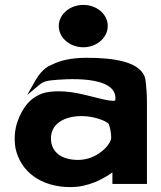

<svg xmlns="http://www.w3.org/2000/svg" viewBox="-20 -741 658 784"><path d="M190 -476C157 -464 134 -430 119 -403L91 -353L135 -390C150 -403 161 -410 190 -413C236 -418 462 -438 451 -333C451 -331 450 -328 432 -330C391 -334 310 -363 248 -367C218 -369 193 -369 165 -363C102 -346 71 -298 52 -246C40 -212 37 -176 43 -137C63 -41 146 23 268 23C342 23 403 -11 439 -37V10H580V-320C580 -354 578 -384 574 -415C561 -490 443 -505 335 -505C268 -505 226 -494 190 -476ZM299 -88C230 -88 188 -121 188 -176C188 -236 243 -267 314 -267C365 -267 414 -247 424 -235C430 -219 434 -198 434 -179C434 -151 377 -88 299 -88ZM220 -635C220 -586 266 -548 320 -548C375 -548 420 -587 420 -635C420 -683 375 -721 320 -721C266 -721 220 -683 220 -635Z"/></svg>

Font: Bluebird
Style: SfBdExt
Weight: 700
Designer: Jasper
Foundry: Cannot Into Space Fonts
Version: Version 0.98